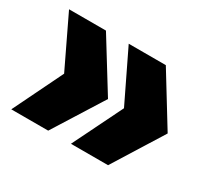

<svg xmlns="http://www.w3.org/2000/svg" viewBox="-105 -707 877 811"><g transform="rotate(30 334.0 -301.0)"><path d="M495 -545 646 -299 495 -57H314L433 -299L314 -545ZM203 -545 355 -299 203 -57H23L141 -299L23 -545Z"/></g></svg>

Font: Hubot Sans Condensed ExtraLight Black
Style: Regular
Weight: 900
Version: Version 2.000